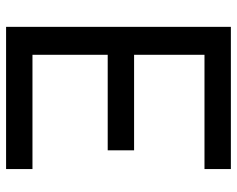

<svg xmlns="http://www.w3.org/2000/svg" viewBox="-92 -668 760 615"><g transform="rotate(90 287.5 -360.0)"><path d="M65.5 0V-720H521V-635.5H155V-410H461V-325.5H155V-84.5H521V0Z"/></g></svg>

Font: Vela Sans Med
Style: Regular
Weight: 500
Designer: Principal design: Mikhail Sharanda - project Manrope.
Design modification: Ravid Balaliev
Foundry: Mikhail Sharanda
Version: Version 1.001